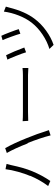

<svg xmlns="http://www.w3.org/2000/svg" viewBox="1003 -1785 820 2866"><g transform="rotate(-90 1413.0 -352.0)"><path d="M223.6 -315.4C181.6 -214.8 129.9 -124 69.3 -43L144.5 -10.7C201.2 -92.8 250 -183.6 291 -283.2C324.2 -363.3 354.5 -467.8 381.8 -596.7C386.7 -620.1 392.6 -642.6 399.4 -664.1L320.3 -679.7C313.5 -623 300.8 -560.5 281.2 -491.2C261.7 -421.9 241.2 -361.3 218.8 -309.6ZM710.9 -350.6C762.7 -218.8 800.8 -104.5 825.2 -6.8L903.3 -32.2C865.2 -154.3 824.2 -267.6 781.2 -371.1C732.4 -493.2 683.6 -597.7 634.8 -684.6L562.5 -660.2C607.4 -582 655.3 -477.5 706.1 -346.7Z M1042 -340.8C1082 -342.8 1127 -343.8 1176.8 -343.8H1727.5C1745.1 -343.8 1779.3 -341.8 1831.1 -338.9V-425.8C1794.9 -421.9 1759.8 -419.9 1724.6 -419.9H1174.8C1116.2 -419.9 1070.3 -420.9 1037.1 -423.8Z M2247.1 -723.6C2258.8 -698.2 2275.4 -655.3 2297.9 -593.8C2320.3 -532.2 2335 -487.3 2342.8 -458L2411.1 -482.4C2403.3 -509.8 2387.7 -553.7 2364.3 -615.2C2340.8 -676.8 2323.2 -718.8 2311.5 -742.2ZM2672.9 -704.1C2663.1 -629.9 2643.6 -555.7 2614.3 -481.4C2585 -407.2 2549.8 -343.8 2508.8 -291C2460 -228.5 2400.4 -173.8 2330.1 -127C2259.8 -80.1 2188.5 -45.9 2115.2 -24.4L2175.8 38.1C2248 13.7 2318.4 -23.4 2387.7 -73.2C2457 -123 2516.6 -180.7 2566.4 -247.1C2637.7 -340.8 2693.4 -465.8 2732.4 -622.1C2736.3 -641.6 2741.2 -659.2 2747.1 -674.8ZM1956.1 -651.4C1967.8 -629.9 1986.3 -585.9 2012.7 -519.5C2039.1 -453.1 2056.6 -404.3 2065.4 -373L2136.7 -399.4C2097.7 -503.9 2059.6 -594.7 2022.5 -670.9Z"/></g></svg>

Font: Gen Shin Gothic P Normal
Style: Regular
Weight: 300
Designer: [Source Han Sans]
Ryoko NISHIZUKA  (kana & ideographs); Paul D. Hunt (Latin, Greek & Cyrillic); Wenlong ZHANG  (bopomofo
Version: Version 1.002.20150607